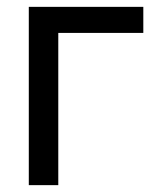

<svg xmlns="http://www.w3.org/2000/svg" viewBox="-20 -540 472 560"><path d="M64 0V-520H398V-444H150V0Z"/></svg>

Font: Liter
Style: Regular
Weight: 400
Designer: Anton Skugarov
Foundry: skugi
Version: Version 1.004; ttfautohint (v1.8.4.7-5d5b)